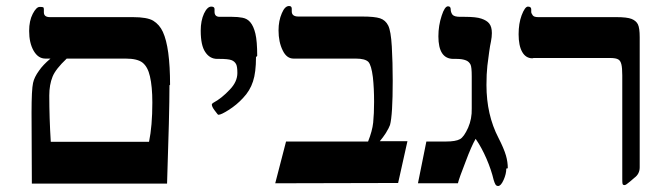

<svg xmlns="http://www.w3.org/2000/svg" viewBox="-20 -609 2228 639"><path d="M546 -327 544 -325Q544 -232 536 2H86L85 -234Q85 -311 90 -333Q94 -352 110 -374Q123 -393 148 -414H131Q107 -414 92 -440Q77 -466 77 -506Q77 -540 89 -563Q101 -586 112 -586Q121 -586 123 -585Q126 -584 126 -579V-568Q126 -552 146 -552H422Q470 -552 490 -540Q511 -527 522 -503Q534 -477 540 -433Q546 -388 546 -327ZM487 -267V-268Q487 -321 479 -355Q472 -386 455 -400Q438 -414 398 -414H202Q165 -379 155 -354Q144 -327 144 -291Q144 -217 149 -137H476Q487 -190 487 -267Z M836 -423 832 -419Q832 -368 822 -338Q812 -307 789 -283Q768 -260 741 -243Q716 -227 707 -227Q706 -227 704 -229Q703 -230 694 -242Q685 -254 685 -261Q685 -264 690 -267Q718 -282 745 -311Q770 -337 770 -366Q770 -387 766 -395Q761 -405 750 -409Q739 -413 710 -413H703Q678 -413 663 -436Q648 -458 648 -507Q648 -540 659 -564Q670 -587 683 -587Q694 -587 694 -579V-570Q694 -553 711 -553H752Q772 -553 787 -550Q803 -547 813 -535Q824 -522 830 -497Q836 -472 836 -423Z M1305 0 896 1 932 -138H1205Q1219 -173 1222 -201Q1225 -231 1225 -270Q1225 -316 1221 -352Q1216 -392 1206 -403Q1195 -414 1164 -414H957Q934 -414 921 -441Q907 -469 907 -508Q907 -540 918 -565Q928 -589 942 -589Q951 -589 951 -580V-571Q951 -554 973 -554H1185Q1227 -554 1245 -548Q1263 -542 1272 -524Q1281 -506 1284 -454Q1287 -402 1287 -340Q1287 -226 1278 -193Q1275 -184 1264 -166Q1255 -152 1244 -139H1336Z M1670 -49 1665 -48Q1665 -30 1656 -10Q1647 10 1638 10Q1632 10 1629 5Q1626 0 1623 -10Q1615 -44 1599 -81Q1583 -118 1563 -147Q1549 -123 1530 -72Q1508 -16 1504 1H1371L1399 -138H1464Q1497 -138 1511 -146Q1524 -153 1538 -184Q1551 -214 1550 -248V-355Q1550 -386 1546 -394Q1541 -404 1531 -408Q1519 -413 1499 -413H1489Q1439 -413 1439 -488Q1439 -524 1450 -557Q1460 -588 1471 -588Q1480 -588 1480 -578Q1480 -568 1486 -560Q1492 -553 1512 -553H1526Q1565 -553 1582 -547Q1600 -541 1608 -531Q1617 -520 1617 -499Q1617 -486 1614 -471Q1611 -458 1608 -436Q1605 -415 1602 -390Q1599 -363 1599 -326Q1599 -227 1639 -150Q1657 -115 1664 -91Q1670 -70 1670 -49Z M1756 -416 1752 -415Q1730 -415 1718 -436Q1706 -457 1706 -495Q1706 -531 1716 -558Q1727 -587 1737 -587Q1748 -587 1748 -578V-569Q1748 -565 1753 -558Q1757 -552 1771 -552H2031Q2067 -552 2082 -546Q2097 -540 2103 -528Q2109 -516 2109 -485V-52Q2109 -30 2091 -17L2077 -5Q2063 7 2059 7Q2053 7 2052 3Q2051 0 2051 -13V-358Q2051 -383 2048 -395Q2045 -407 2038 -411Q2030 -416 2011 -416Z"/></svg>

Font: Libra Serif Modern
Style: Bold
Weight: 700
Designer: Stefan Peev, Context Ltd
Foundry: Ascender Corporation
Version: Version 1.000